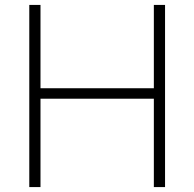

<svg xmlns="http://www.w3.org/2000/svg" viewBox="-20 -760 790 780"><path d="M99 0V-740H144.5V-401.5H605V-740H650.5V0H605V-359H144.5V0Z"/></svg>

Font: Encode Sans SC SemiExpanded ExtraLight
Style: Regular
Weight: 250
Width: 6
Designer: Multiple Designers
Foundry: Impallari Type
Version: Version 3.002